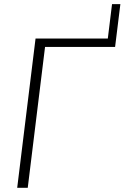

<svg xmlns="http://www.w3.org/2000/svg" viewBox="-20 -890 590 910"><path d="M525.5 -667.5H193.5L111.5 0H61.5L148.5 -707.5H491L511 -870.5H550.5Z"/></svg>

Font: Lato Light
Style: Italic
Weight: 300
Italic angle: -7°
Designer: Lukasz Dziedzic
Foundry: tyPoland Lukasz Dziedzic
Version: Version 2.007; 2014-02-27